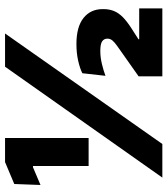

<svg xmlns="http://www.w3.org/2000/svg" viewBox="30 -710 679 780"><g transform="rotate(-90 370.0 -319.5)"><path d="M86 -299.5V-525.5H81L9 -495L13 -601.5L102 -639H200V-299.5ZM39 0 489.5 -639H624.5L175.5 0ZM450.5 0V-96.5L542 -161Q560 -174 573.8 -183.5Q587.5 -193 595.5 -202.2Q603.5 -211.5 603.5 -222.5V-223.5Q603.5 -236.5 593 -244.2Q582.5 -252 553 -252Q527 -252 499.5 -245.2Q472 -238.5 452.5 -231L463 -325Q483 -335 514 -342Q545 -349 581.5 -349Q651.5 -349 687.5 -320.2Q723.5 -291.5 723.5 -242.5V-239Q723.5 -215 715.5 -196Q707.5 -177 690.8 -160.5Q674 -144 647 -126.5L601 -97V-80L545.5 -94H726.5V0Z"/></g></svg>

Font: Anek Tamil Medium ExtraBold
Style: Regular
Weight: 800
Version: Version 1.003